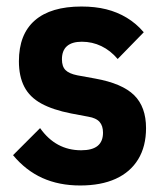

<svg xmlns="http://www.w3.org/2000/svg" viewBox="-20 -557 495 589"><path d="M226 12Q161 12 110 -11Q59 -34 20 -81L103 -164Q127 -130 158.5 -113Q190 -96 229 -96Q263 -96 279.5 -109.5Q296 -123 296 -150Q296 -171 285.5 -183Q275 -195 251 -199L198 -209Q142 -220 106.5 -239.5Q71 -259 54.5 -291Q38 -323 38 -369Q38 -452 87 -494.5Q136 -537 230 -537Q272 -537 306 -528.5Q340 -520 369 -502.5Q398 -485 421 -458L341 -376Q319 -402 291 -415.5Q263 -429 231 -429Q201 -429 185.5 -415.5Q170 -402 170 -375Q170 -353 181 -342Q192 -331 217 -326L272 -316Q355 -301 391.5 -265Q428 -229 428 -164Q428 -108 404 -68.5Q380 -29 335 -8.5Q290 12 226 12Z"/></svg>

Font: IBM Plex Sans Condensed
Style: Bold
Weight: 700
Width: 3
Designer: Mike Abbink, Paul van der Laan, Pieter van Rosmalen
Foundry: Bold Monday
Version: Version 3.201